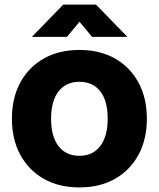

<svg xmlns="http://www.w3.org/2000/svg" viewBox="-20 -808 693 838"><path d="M327 10Q237 10 171 -27.5Q105 -65 68.5 -132.5Q32 -200 32 -290Q32 -380 68.5 -447.5Q105 -515 171 -552.5Q237 -590 327 -590Q416 -590 482 -552.5Q548 -515 584.5 -447.5Q621 -380 621 -290Q621 -200 584.5 -132.5Q548 -65 482 -27.5Q416 10 327 10ZM327 -128Q385 -128 417.5 -170.5Q450 -213 450 -290Q450 -368 417.5 -409.5Q385 -451 327 -451Q268 -451 235.5 -409Q203 -367 203 -290Q203 -212 235.5 -170Q268 -128 327 -128ZM119 -647 256 -788H399L536 -647H382L327 -713L272 -647Z"/></svg>

Font: BDO Grotesk ExtraBold
Style: Regular
Weight: 800
Designer: Deni Anggara
Foundry: Lokal Container
Version: Version 2.000